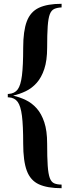

<svg xmlns="http://www.w3.org/2000/svg" viewBox="-20 -802 364 1010"><path d="M304 -782V-763Q281 -762 265.5 -755Q250 -748 242 -727Q234 -706 231 -664Q228 -622 228 -551Q228 -484 213 -439Q198 -394 173 -366Q148 -338 116 -322.5Q84 -307 49 -299Q84 -291 116 -275.5Q148 -260 173 -232Q198 -204 213 -159Q228 -114 228 -47Q228 27 231 70Q234 113 242 134.5Q250 156 265.5 162.5Q281 169 304 169V188Q229 188 184.5 167.5Q140 147 121 96Q102 45 102 -47Q102 -141 95.5 -192.5Q89 -244 73 -266Q57 -288 26 -290H21V-308H26Q57 -310 73 -331.5Q89 -353 95.5 -405Q102 -457 102 -551Q102 -639 121 -689.5Q140 -740 184.5 -761Q229 -782 304 -782Z"/></svg>

Font: Playfair Display SemiBold
Style: Regular
Weight: 600
Designer: Claus Eggers Sørensen
Foundry: Claus Eggers Sørensen
Version: Version 1.203